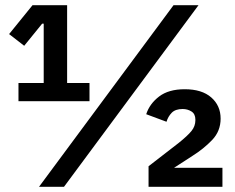

<svg xmlns="http://www.w3.org/2000/svg" viewBox="-20 -718 903 738"><path d="M324 -329H51V-399H148V-627H142L73 -542L15 -587L105 -698H238V-399H324ZM226 0H130L647 -698H743ZM835 -73V0H551V-79L666 -168Q701 -196 716 -214.5Q731 -233 731 -256V-258Q731 -280 716 -289.5Q701 -299 682 -299Q654 -299 640 -284.5Q626 -270 620 -250L542 -279Q555 -319 591.5 -347Q628 -375 690 -375Q756 -375 792 -343.5Q828 -312 828 -262Q828 -214 795.5 -180Q763 -146 720 -119L649 -73Z"/></svg>

Font: IBM Plex Sans SemiBold
Style: Regular
Weight: 600
Designer: Mike Abbink, Paul van der Laan, Pieter van Rosmalen
Foundry: Bold Monday
Version: Version 3.201